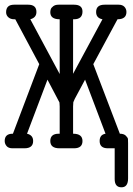

<svg xmlns="http://www.w3.org/2000/svg" viewBox="-20 -631 565 817"><path d="M0 -31Q0 -62 34 -62H35L147 -358L45 -549H40Q25 -549 15.5 -557.5Q6 -566 6 -579Q6 -611 40 -611H100Q135 -611 135 -580Q135 -556 109 -549L234 -316V-549Q194 -549 194 -579Q194 -585 196 -591.5Q198 -598 206.5 -604.5Q215 -611 229 -611H295Q331 -611 331 -582Q331 -549 295 -549H291V-317L416 -549Q389 -554 389 -580Q389 -611 425 -611H485Q501 -611 509.5 -602Q518 -593 518 -580Q518 -549 480 -549L377 -358L490 -62Q507 -62 515.5 -53.5Q524 -45 524.5 -39.5Q525 -34 525 -22V128Q525 166 497 166Q468 166 468 131V0H439Q404 0 404 -31Q404 -58 429 -62L342 -292L298 -210L292 -196L291 -178V-62Q331 -62 331 -31Q331 0 295 0H233Q194 0 194 -31Q194 -62 230 -62H234V-178L233 -195Q230 -201 182 -292L95 -62Q121 -56 121 -31Q121 0 84 0H33Q16 0 8 -9.5Q0 -19 0 -31Z"/></svg>

Font: CMU Typewriter Text
Style: Regular
Weight: 500
Monospace: yes
Version: Version 0.7.0